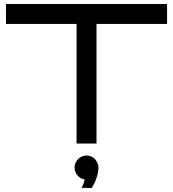

<svg xmlns="http://www.w3.org/2000/svg" viewBox="-20 -720 868 963"><path d="M464 -600H818V-700H10V-600H364V0H464ZM474 123C474 88 447 60 414 60C381 60 354 88 354 120C354 151 376 176 405 180C399 206 389 222 389 222L440 223C440 223 472 175 474 123Z"/></svg>

Font: Bruno Ace SC
Style: Regular
Weight: 400
Designer: Astigmatic (AOETI)
Foundry: Astigmatic (AOETI)
Version: Version 1.000